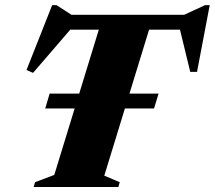

<svg xmlns="http://www.w3.org/2000/svg" viewBox="-20 -744 854 764"><path d="M160 -312.5 177.5 -371.5H611L593 -312.5ZM726 -626H196L273 -641.5L111.5 -454L85.5 -465.5L187.5 -723.5H205L287 -670.5L226.5 -685H751L681 -670.5L796 -723.5H814.5L764 -458H737L692 -643ZM379.5 -646.5H579.5L395 -45L456.5 -19L451 0H114L119.5 -19L196 -48Z"/></svg>

Font: Newsreader 36pt ExtraBold
Style: Italic
Weight: 800
Italic angle: -17°
Designer: Hugues Gentile
Foundry: Production Type
Version: Version 1.003